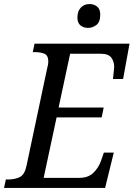

<svg xmlns="http://www.w3.org/2000/svg" viewBox="-40 -930 661 950"><path d="M-20 0 -11 -42H1Q34 -42 58 -54Q82 -66 91 -109L194 -595Q199 -612 199 -625Q199 -656 180 -664Q161 -672 134 -672H122L131 -714H601L569 -539H519Q520 -544 521 -557Q522 -570 523.5 -583Q525 -596 525 -599Q525 -626 510.5 -645Q496 -664 460 -664H307L250 -398H473L463 -349H240L176 -50H353Q396 -50 421.5 -74.5Q447 -99 459 -132L474 -175H523L480 0ZM396 -792Q373 -792 358 -804.5Q343 -817 343 -843Q343 -874 359.5 -892Q376 -910 403 -910Q425 -910 440.5 -897.5Q456 -885 456 -858Q456 -821 437 -806.5Q418 -792 396 -792Z"/></svg>

Font: Noto Serif SemiCondensed
Style: Italic
Weight: 400
Width: 4
Italic angle: -12°
Designer: Monotype Design Team
Foundry: Monotype Imaging Inc.
Version: Version 2.013